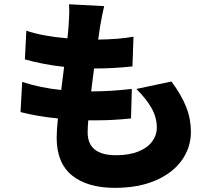

<svg xmlns="http://www.w3.org/2000/svg" viewBox="-20 -820 1017 908"><path d="M453.1 -693.4 444.3 -632.8Q541 -633.8 611.3 -646.5L606.4 -505.9Q516.6 -496.1 424.8 -496.1L411.1 -387.7H412.1Q500 -387.7 603.5 -399.4L599.6 -259.8Q513.7 -251 437.5 -251H397.5Q394.5 -217.8 394.5 -194.3Q394.5 -85.9 528.3 -85.9Q590.8 -85.9 634.3 -103.5Q677.7 -121.1 699.7 -150.9Q721.7 -180.7 721.7 -215.8Q721.7 -263.7 697.3 -307.6Q672.9 -351.6 625 -399.4L791 -434.6Q838.9 -369.1 860.8 -313.5Q882.8 -257.8 882.8 -196.3Q882.8 -122.1 839.4 -61.5Q795.9 -1 714.8 33.7Q633.8 68.4 523.4 68.4Q393.6 68.4 320.8 9.8Q248 -48.8 248 -168.9Q248 -204.1 253.9 -259.8Q156.2 -269.5 77.1 -290L85 -432.6Q170.9 -404.3 269.5 -394.5L283.2 -503.9Q184.6 -514.6 97.7 -539.1L104.5 -674.8Q182.6 -648.4 298.8 -638.7Q302.7 -672.9 304.7 -703.1Q307.6 -749 307.6 -768.6Q307.6 -790 306.6 -799.8L472.7 -791Q463.9 -755.9 453.1 -693.4Z"/></svg>

Font: Min Sans Black
Style: Regular
Weight: 900
Designer: Jinseong-Kim, NotoSansCJK, Nunito
Foundry: Jinseong-Kim
Version: Version 1.000